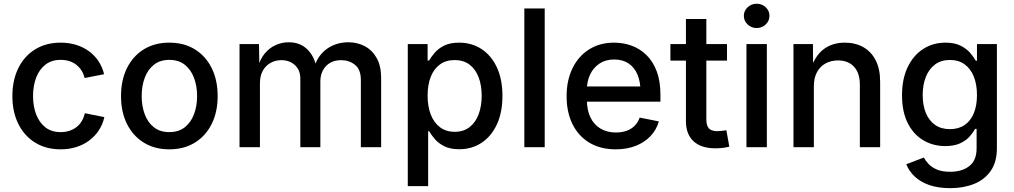

<svg xmlns="http://www.w3.org/2000/svg" viewBox="-20 -772 5318 1007"><path d="M297.9 11.2Q221.7 11.2 164.8 -23.7Q107.9 -58.6 76.4 -121.6Q44.9 -184.6 44.9 -267.6Q44.9 -352.1 76.4 -415.3Q107.9 -478.5 164.8 -513.4Q221.7 -548.3 297.9 -548.3Q341.3 -548.3 378.7 -536.9Q416 -525.4 445.8 -503.9Q475.6 -482.4 496.1 -451.9Q516.6 -421.4 525.9 -382.8L423.8 -362.8Q418.9 -383.8 408 -401.4Q397 -418.9 381.1 -431.6Q365.2 -444.3 344.5 -451.2Q323.7 -458 298.3 -458Q250 -458 217.8 -432.6Q185.5 -407.2 169.4 -364.3Q153.3 -321.3 153.3 -268.1Q153.3 -215.3 169.4 -172.6Q185.5 -129.9 217.5 -104.5Q249.5 -79.1 298.3 -79.1Q323.7 -79.1 344.7 -86.2Q365.7 -93.3 382.1 -106.2Q398.4 -119.1 409.2 -137.5Q419.9 -155.8 425.3 -178.2L527.3 -157.7Q518.6 -118.7 497.8 -87.6Q477.1 -56.6 447 -34.4Q417 -12.2 379.2 -0.5Q341.3 11.2 297.9 11.2Z M867.7 11.2Q791.5 11.2 734.6 -23.7Q677.7 -58.6 646.2 -121.6Q614.7 -184.6 614.7 -267.6Q614.7 -352.1 646.2 -415.3Q677.7 -478.5 734.6 -513.4Q791.5 -548.3 867.7 -548.3Q944.8 -548.3 1001.7 -513.4Q1058.6 -478.5 1090.1 -415.3Q1121.6 -352.1 1121.6 -267.6Q1121.6 -184.6 1090.1 -121.6Q1058.6 -58.6 1001.7 -23.7Q944.8 11.2 867.7 11.2ZM867.7 -79.1Q917 -79.1 949.2 -104.5Q981.4 -129.9 997.6 -172.9Q1013.7 -215.8 1013.7 -268.1Q1013.7 -320.8 997.6 -363.8Q981.4 -406.7 949.2 -432.4Q917 -458 867.7 -458Q819.3 -458 787.1 -432.4Q754.9 -406.7 739 -363.8Q723.1 -320.8 723.1 -268.1Q723.1 -215.8 739 -172.9Q754.9 -129.9 787.1 -104.5Q819.3 -79.1 867.7 -79.1Z M1236.3 0V-541H1338.4L1340.3 -417H1332Q1344.2 -462.4 1368.7 -491.7Q1393.1 -521 1425.8 -535.6Q1458.5 -550.3 1494.1 -550.3Q1553.2 -550.3 1591.1 -513.9Q1628.9 -477.5 1641.1 -414.1H1627Q1637.7 -457 1663.8 -487.5Q1689.9 -518.1 1726.8 -534.2Q1763.7 -550.3 1806.6 -550.3Q1855 -550.3 1894 -529.3Q1933.1 -508.3 1956.1 -466.8Q1979 -425.3 1979 -363.3V0H1872.6V-352.5Q1872.6 -407.7 1841.8 -432.1Q1811 -456.5 1769.5 -456.5Q1735.8 -456.5 1711.4 -442.4Q1687 -428.2 1673.6 -403.1Q1660.2 -377.9 1660.2 -345.2V0H1555.2V-359.9Q1555.2 -403.8 1527.1 -430.2Q1499 -456.5 1455.1 -456.5Q1425.3 -456.5 1399.7 -442.6Q1374 -428.7 1358.6 -401.6Q1343.3 -374.5 1343.3 -334.5V0Z M2118.7 204.1V-541H2222.7V-454.6H2230.5Q2241.2 -473.1 2259.8 -495.1Q2278.3 -517.1 2309.3 -532.7Q2340.3 -548.3 2388.2 -548.3Q2454.1 -548.3 2505.4 -514.9Q2556.6 -481.4 2585.9 -418.9Q2615.2 -356.4 2615.2 -269.5Q2615.2 -182.6 2586.2 -119.9Q2557.1 -57.1 2505.9 -23.2Q2454.6 10.7 2388.2 10.7Q2341.3 10.7 2310.3 -4.9Q2279.3 -20.5 2260.5 -42.7Q2241.7 -64.9 2230.5 -84H2225.6V204.1ZM2364.7 -80.6Q2410.6 -80.6 2442.4 -105Q2474.1 -129.4 2490.2 -172.4Q2506.3 -215.3 2506.3 -270Q2506.3 -324.7 2490.2 -366.9Q2474.1 -409.2 2442.6 -433.1Q2411.1 -457 2364.7 -457Q2318.8 -457 2287.1 -433.8Q2255.4 -410.6 2239 -368.7Q2222.7 -326.7 2222.7 -270Q2222.7 -213.9 2239.3 -171.1Q2255.9 -128.4 2287.8 -104.5Q2319.8 -80.6 2364.7 -80.6Z M2836.9 -727.5V0H2730V-727.5Z M3209.5 11.2Q3129.4 11.2 3071.5 -23.4Q3013.7 -58.1 2982.7 -120.8Q2951.7 -183.6 2951.7 -267.1Q2951.7 -350.1 2982.4 -413.6Q3013.2 -477.1 3069.3 -512.7Q3125.5 -548.3 3200.7 -548.3Q3249 -548.3 3292.7 -532.5Q3336.4 -516.6 3370.6 -483.2Q3404.8 -449.7 3424.3 -398.2Q3443.8 -346.7 3443.8 -274.9V-238.8H3008.8V-318.4H3389.2L3339.4 -292.5Q3339.4 -342.3 3323.7 -380.1Q3308.1 -418 3277.1 -439Q3246.1 -460 3201.2 -460Q3156.2 -460 3124 -438.5Q3091.8 -417 3075 -381.1Q3058.1 -345.2 3058.1 -302.2V-249.5Q3058.1 -194.3 3076.9 -155.8Q3095.7 -117.2 3130.1 -97.2Q3164.6 -77.1 3210.4 -77.1Q3241.2 -77.1 3266.1 -85.9Q3291 -94.7 3308.6 -112.3Q3326.2 -129.9 3335 -155.3L3435.5 -135.3Q3423.3 -91.8 3392.1 -58.6Q3360.8 -25.4 3314.5 -7.1Q3268.1 11.2 3209.5 11.2Z M3793 -541V-454.1H3496.1V-541ZM3577.6 -672.4H3684.6V-146Q3684.6 -113.3 3698 -98.6Q3711.4 -84 3743.2 -84Q3752 -84 3765.9 -85.7Q3779.8 -87.4 3789.6 -88.9L3805.2 -2.9Q3789.1 1.5 3769.8 3.7Q3750.5 5.9 3731.9 5.9Q3657.7 5.9 3617.7 -31Q3577.6 -67.9 3577.6 -136.2Z M3895 0V-541H4002V0ZM3948.2 -625Q3920.9 -625 3901.1 -643.8Q3881.3 -662.6 3881.3 -689Q3881.3 -715.3 3901.1 -733.9Q3920.9 -752.4 3948.2 -752.4Q3976.6 -752.4 3996.1 -733.9Q4015.6 -715.3 4015.6 -689Q4015.6 -662.6 3996.1 -643.8Q3976.6 -625 3948.2 -625Z M4248.5 -318.8V0H4141.6V-541H4243.7L4244.6 -408.2H4231.4Q4255.4 -481 4300.8 -514.6Q4346.2 -548.3 4410.6 -548.3Q4465.8 -548.3 4507.6 -524.9Q4549.3 -501.5 4572.8 -455.8Q4596.2 -410.2 4596.2 -342.8V0H4489.7V-329.1Q4489.7 -388.7 4459.2 -421.9Q4428.7 -455.1 4375 -455.1Q4338.9 -455.1 4310.1 -439.5Q4281.2 -423.8 4264.9 -393.6Q4248.5 -363.3 4248.5 -318.8Z M4963.9 214.8Q4900.4 214.8 4853.8 198.5Q4807.1 182.1 4777.1 153.6Q4747.1 125 4733.4 89.4L4825.2 54.2Q4834.5 71.3 4850.8 88.6Q4867.2 106 4894.5 117.4Q4921.9 128.9 4963.4 128.9Q5025.9 128.9 5064 98.9Q5102.1 68.8 5102.1 5.9V-96.2H5094.2Q5083.5 -76.2 5064.9 -55.4Q5046.4 -34.7 5015.6 -20.3Q4984.9 -5.9 4937.5 -5.9Q4873 -5.9 4821.5 -36.9Q4770 -67.9 4740.5 -127.2Q4710.9 -186.5 4710.9 -272.5Q4710.9 -357.9 4740.5 -419.7Q4770 -481.4 4821.5 -514.9Q4873 -548.3 4939 -548.3Q4986.3 -548.3 5017.6 -532.7Q5048.8 -517.1 5067.9 -495.1Q5086.9 -473.1 5097.7 -453.6H5104V-541H5208.5V5.4Q5208.5 78.1 5176 124.5Q5143.6 170.9 5088.1 192.9Q5032.7 214.8 4963.9 214.8ZM4961.9 -94.7Q5007.3 -94.7 5039.1 -116.2Q5070.8 -137.7 5087.4 -178Q5104 -218.3 5104 -273.4Q5104 -328.6 5087.6 -369.9Q5071.3 -411.1 5039.6 -434.3Q5007.8 -457.5 4961.9 -457.5Q4915.5 -457.5 4883.8 -433.6Q4852.1 -409.7 4835.7 -368.2Q4819.3 -326.7 4819.3 -273.4Q4819.3 -219.7 4835.9 -179.4Q4852.5 -139.2 4884.3 -116.9Q4916 -94.7 4961.9 -94.7Z"/></svg>

Font: Inter 17pt Medium
Style: Regular
Weight: 500
Version: Version 4.001;git-66647c0bb